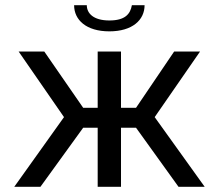

<svg xmlns="http://www.w3.org/2000/svg" viewBox="-20 -721 845 741"><path d="M402 -600C491 -600 538 -644 538 -701H489C483 -667 463 -642 402 -642C340 -642 315 -670 315 -701H266C266 -644 313 -600 402 -600ZM35 0H136L301 -228H357V0H447V-228H505L669 0H770L577 -269L752 -522H652L505 -305H447V-522H357V-305H301L151 -522H52L227 -269Z"/></svg>

Font: FIGSv2-sans-serif Medium
Style: Regular
Weight: 500
Designer: Matt McInerney, Pablo Impallari, Rodrigo Fuenzalida,Mirko Velimirovic
Foundry: Matt McInerney, Pablo Impallari, Rodrigo Fuenzalida
Version: Version 4.021;hotconv 1.0.109;makeotfexe 2.5.65596